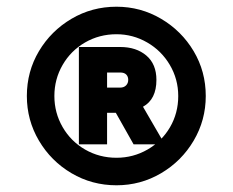

<svg xmlns="http://www.w3.org/2000/svg" viewBox="-20 -814 693 572"><path d="M60 -528Q60 -601 96 -661.5Q132 -722 193 -758Q254 -794 327 -794Q399 -794 460 -758Q521 -722 557 -661.5Q593 -601 593 -528Q593 -456 557 -395Q521 -334 460 -298Q399 -262 327 -262Q254 -262 193 -298Q132 -334 96 -395Q60 -456 60 -528ZM327 -344Q377 -344 419.5 -368.5Q462 -393 486.5 -435Q511 -477 511 -528Q511 -578 486 -620.5Q461 -663 418.5 -687.5Q376 -712 327 -712Q276 -712 233.5 -687.5Q191 -663 166.5 -620.5Q142 -578 142 -528Q142 -478 166.5 -435.5Q191 -393 233.5 -368.5Q276 -344 327 -344ZM215 -674H338Q386 -674 416 -648.5Q446 -623 446 -576Q446 -518 406 -496L471 -384H378L325 -478H299V-384H215ZM338 -553Q349 -553 355.5 -559.5Q362 -566 362 -576Q362 -586 356 -592Q350 -598 338 -598H299V-553Z"/></svg>

Font: BLUETTI 2.0 Medium
Style: Italic
Weight: 500
Designer: Stijn de Vries
Foundry: tokotype
Version: Version 2.005;October 31, 2023;FontCreator 14.0.0.2814 64-bi